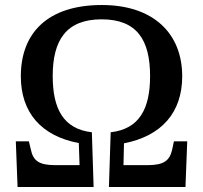

<svg xmlns="http://www.w3.org/2000/svg" viewBox="-20 -745 808 765"><path d="M50 0H353L346 -218C233 -231 190 -311 190 -442C190 -585 244 -668 385 -668C526 -668 578 -585 578 -442C578 -311 535 -231 421 -218L414 0H719L726 -182H673L666 -149C656 -105 633 -87 568 -87H472L474 -174C624 -203 706 -297 706 -441C706 -612 591 -725 386 -725C168 -725 63 -612 63 -441C63 -297 144 -203 294 -175L297 -87H200C135 -87 112 -105 103 -149L95 -182H43Z"/></svg>

Font: Noto Serif Thai Medium
Style: Regular
Weight: 500
Designer: Monotype Design Team
Foundry: Monotype Imaging Inc.
Version: Version 1.901;PS 001.901;hotconv 1.0.88;makeotf.lib2.5.64775